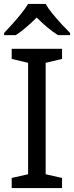

<svg xmlns="http://www.w3.org/2000/svg" viewBox="-20 -964 379 984"><path d="M298 0H40V-52L124 -71V-642L40 -662V-714H298V-662L214 -642V-71L298 -52ZM214 -944Q226 -922 248.5 -894.5Q271 -867 295.5 -840.5Q320 -814 339 -795V-784H277Q251 -800 223 -823.5Q195 -847 168 -874Q141 -847 114 -824Q87 -801 61 -784H1V-795Q20 -815 43.5 -841Q67 -867 89 -894.5Q111 -922 124 -944Z"/></svg>

Font: Noto Sans Anatolian Hieroglyphs
Style: Regular
Weight: 400
Designer: Monotype Design Team
Foundry: Monotype Imaging Inc.
Version: Version 2.001; ttfautohint (v1.8.4.7-5d5b)